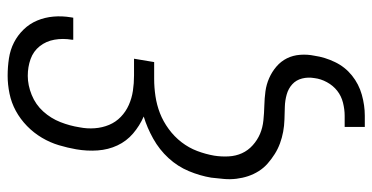

<svg xmlns="http://www.w3.org/2000/svg" viewBox="-262 -522 998 515"><g transform="rotate(-90 237.5 -264.0)"><path d="M155 215V161H185Q202 161 220 156.5Q238 152 252 141Q266 130 275 113.5Q284 97 286 80Q289 63 285 47Q281 31 269.5 20.5Q258 10 242 5.5Q226 1 209 0.5Q192 0 175 -0.5Q158 -1 142 -4Q126 -7 111 -12.5Q96 -18 82.5 -26.5Q69 -35 57 -45.5Q45 -56 36.5 -69.5Q28 -83 23 -98Q18 -113 16 -129.5Q14 -146 15.5 -163Q17 -180 19 -197Q24 -227 36.5 -257Q49 -287 71.5 -311.5Q94 -336 123.5 -352.5Q153 -369 183 -378Q158 -389 137.5 -406.5Q117 -424 105.5 -448.5Q94 -473 92 -501.5Q90 -530 95 -559Q99 -582 106 -605.5Q113 -629 126 -651Q139 -673 157.5 -691Q176 -709 198 -721Q220 -733 244.5 -738Q269 -743 292 -743Q316 -743 339 -739.5Q362 -736 381.5 -726Q401 -716 416.5 -700Q432 -684 440.5 -663.5Q449 -643 451 -620Q453 -597 449 -573L448 -567H389V-571Q393 -595 389 -617.5Q385 -640 371.5 -657Q358 -674 337 -681.5Q316 -689 292 -689Q267 -689 241 -678.5Q215 -668 196.5 -647.5Q178 -627 168 -601.5Q158 -576 154 -550Q150 -530 151.5 -509.5Q153 -489 160.5 -471Q168 -453 182 -439.5Q196 -426 214 -418Q232 -410 252 -407Q272 -404 293 -404H338L329 -350H284Q261 -350 237.5 -346.5Q214 -343 192 -334.5Q170 -326 149.5 -311Q129 -296 114 -276.5Q99 -257 90.5 -234.5Q82 -212 78 -189Q75 -170 76 -150.5Q77 -131 84.5 -114.5Q92 -98 106 -85.5Q120 -73 136.5 -66Q153 -59 172.5 -57Q192 -55 212 -54.5Q232 -54 250.5 -51.5Q269 -49 286 -41.5Q303 -34 317 -22Q331 -10 339 6Q347 22 348.5 41.5Q350 61 346 80Q342 108 329 135Q316 162 293 180.5Q270 199 241.5 207Q213 215 185 215Z"/></g></svg>

Font: Iosevka QP Light
Style: Italic
Weight: 300
Italic angle: -9°
Designer: Belleve Invis
Foundry: Belleve Invis
Version: Version 20.0.0; ttfautohint (v1.8.4)